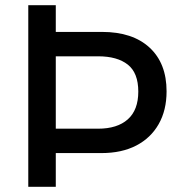

<svg xmlns="http://www.w3.org/2000/svg" viewBox="-20 -720 698 740"><path d="M89 0V-700H195V-597H373Q491 -597 556.5 -536.5Q622 -476 622 -368Q622 -295 591.5 -241.5Q561 -188 505 -159Q449 -130 371 -130H195V0ZM195 -224H358Q432 -224 472.5 -260Q513 -296 513 -367Q513 -439 472.5 -471Q432 -503 358 -503H195Z"/></svg>

Font: REM Medium
Style: Regular
Weight: 400
Version: Version 1.005;gftools[0.9.28]